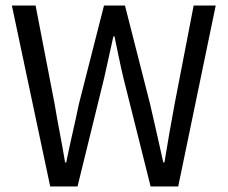

<svg xmlns="http://www.w3.org/2000/svg" viewBox="-20 -676 826 696"><path d="M162 0 23 -656H109L178 -299Q187 -245 197 -193Q207 -141 216 -87H220Q231 -141 243 -193.5Q255 -246 266 -299L357 -656H433L524 -299Q536 -247 548 -194Q560 -141 572 -87H576Q585 -141 594 -193.5Q603 -246 613 -299L682 -656H762L626 0H526L427 -395Q418 -433 410.5 -469.5Q403 -506 395 -544H391Q383 -506 374.5 -469.5Q366 -433 358 -395L261 0Z"/></svg>

Font: Giro Regular
Style: Regular
Weight: 400
Designer: Paul D. Hunt
Foundry: Adobe Systems Incorporated
Version: Version 1.000;PS 1.0;hotconv 1.0.88;makeotf.lib2.5.647800